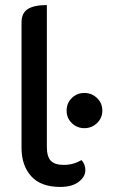

<svg xmlns="http://www.w3.org/2000/svg" viewBox="-20 -729 456 758"><path d="M65 -145V-641Q65 -677 89.5 -693Q114 -709 165 -709V-149Q165 -111 180.5 -94.5Q196 -78 232 -78Q269 -78 302 -97Q317 -80 317 -57Q317 -31 290.5 -11Q264 9 218 9Q141 9 103 -33.5Q65 -76 65 -145ZM243 -292Q243 -322 263.5 -342Q284 -362 313 -362Q342 -362 363 -342Q384 -322 384 -292Q384 -263 363 -243Q342 -223 313 -223Q284 -223 263.5 -243Q243 -263 243 -292Z"/></svg>

Font: K2D Medium
Style: Regular
Weight: 500
Designer: Katatrad Aksorn Co.,Ltd.
Foundry: Cadson Demak Co.,Ltd.
Version: Version 1.000; ttfautohint (v1.6)